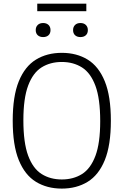

<svg xmlns="http://www.w3.org/2000/svg" viewBox="-20 -1044 690 1072"><path d="M325 9Q242.5 9 180.8 -28.8Q119 -66.5 85 -149.8Q51 -233 51 -370Q51 -507 85 -590.2Q119 -673.5 180.8 -711.2Q242.5 -749 325 -749Q408 -749 469.5 -711.2Q531 -673.5 565 -590.2Q599 -507 599 -370Q599 -233 565 -149.8Q531 -66.5 469.2 -28.8Q407.5 9 325 9ZM325 -42Q389.5 -42 437.8 -72.2Q486 -102.5 512.8 -173.8Q539.5 -245 539.5 -367.5Q539.5 -493 512.8 -565Q486 -637 437.8 -667.5Q389.5 -698 325 -698Q260.5 -698 212.2 -667.8Q164 -637.5 137.2 -566.2Q110.5 -495 110.5 -372.5Q110.5 -247 137.2 -175Q164 -103 212.2 -72.5Q260.5 -42 325 -42ZM429 -837Q410.5 -837 399.2 -847.2Q388 -857.5 388 -876Q388 -894 399.2 -904.8Q410.5 -915.5 429 -915.5Q448 -915.5 459.2 -904.8Q470.5 -894 470.5 -876Q470.5 -857.5 459.2 -847.2Q448 -837 429 -837ZM221 -837Q202 -837 190.8 -847.2Q179.5 -857.5 179.5 -876Q179.5 -894 190.8 -904.8Q202 -915.5 221 -915.5Q239.5 -915.5 250.8 -904.8Q262 -894 262 -876Q262 -857.5 250.8 -847.2Q239.5 -837 221 -837ZM188 -981.5V-1023.5H462V-981.5Z"/></svg>

Font: Encode Sans Semi Condensed Light
Style: Regular
Weight: 300
Width: 4
Designer: Multiple Designers
Foundry: Impallari Type
Version: Version 3.000; ttfautohint (v1.8.3) -l 8 -r 50 -G 200 -x 14 